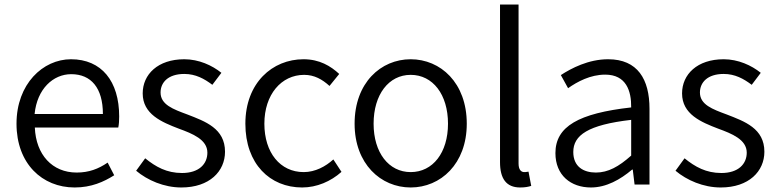

<svg xmlns="http://www.w3.org/2000/svg" viewBox="-20 -816 3437 849"><path d="M310 13C384 13 439 -12 485 -41L456 -97C415 -69 373 -53 319 -53C211 -53 139 -132 134 -252H503C506 -266 507 -283 507 -301C507 -457 429 -554 294 -554C170 -554 53 -445 53 -269C53 -92 167 13 310 13ZM133 -312C144 -423 215 -488 295 -488C383 -488 435 -427 435 -312Z M782 13C907 13 975 -59 975 -145C975 -248 888 -279 808 -310C746 -333 690 -353 690 -407C690 -451 723 -489 795 -489C845 -489 883 -468 919 -441L959 -494C918 -527 859 -554 795 -554C678 -554 611 -487 611 -403C611 -311 695 -276 771 -247C831 -225 897 -199 897 -141C897 -91 860 -51 785 -51C717 -51 669 -78 622 -116L582 -61C632 -19 705 13 782 13Z M1316 13C1381 13 1443 -14 1490 -56L1454 -111C1420 -80 1374 -55 1323 -55C1219 -55 1149 -141 1149 -269C1149 -398 1224 -485 1325 -485C1370 -485 1405 -465 1437 -436L1480 -489C1442 -524 1393 -554 1322 -554C1185 -554 1065 -450 1065 -269C1065 -91 1174 13 1316 13Z M1796 13C1928 13 2044 -91 2044 -269C2044 -450 1928 -554 1796 -554C1664 -554 1548 -450 1548 -269C1548 -91 1664 13 1796 13ZM1796 -55C1699 -55 1632 -141 1632 -269C1632 -398 1699 -485 1796 -485C1894 -485 1961 -398 1961 -269C1961 -141 1894 -55 1796 -55Z M2280 13C2303 13 2316 10 2329 6L2317 -57C2306 -55 2302 -55 2298 -55C2284 -55 2273 -66 2273 -93V-796H2191V-99C2191 -27 2218 13 2280 13Z M2593 13C2661 13 2723 -22 2775 -66H2778L2786 0H2852V-335C2852 -465 2800 -554 2669 -554C2582 -554 2506 -514 2460 -484L2492 -426C2533 -455 2591 -486 2656 -486C2749 -486 2772 -414 2771 -341C2539 -315 2436 -257 2436 -139C2436 -41 2504 13 2593 13ZM2615 -53C2560 -53 2515 -79 2515 -144C2515 -218 2580 -264 2771 -286V-128C2716 -79 2669 -53 2615 -53Z M3167 13C3292 13 3360 -59 3360 -145C3360 -248 3273 -279 3193 -310C3131 -333 3075 -353 3075 -407C3075 -451 3108 -489 3180 -489C3230 -489 3268 -468 3304 -441L3344 -494C3303 -527 3244 -554 3180 -554C3063 -554 2996 -487 2996 -403C2996 -311 3080 -276 3156 -247C3216 -225 3282 -199 3282 -141C3282 -91 3245 -51 3170 -51C3102 -51 3054 -78 3007 -116L2967 -61C3017 -19 3090 13 3167 13Z"/></svg>

Font: Noto Sans CJK SC DemiLight
Style: Regular
Weight: 350
Designer: Ryoko NISHIZUKA 西塚涼子 (kana, bopomofo & ideographs); Paul D. Hunt (Latin, Greek & Cyrillic); Sandoll Communications 산돌커뮤니
Foundry: Adobe
Version: Version 2.004;hotconv 1.0.118;makeotfexe 2.5.65603